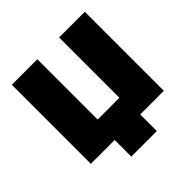

<svg xmlns="http://www.w3.org/2000/svg" viewBox="-171 -656 898 898"><g transform="rotate(-45 278.5 -206.5)"><path d="M520 -522.9V0H363.8V109.9H194.8V0H37.1V-522.9H206.1V-124H350.1V-522.9Z"/></g></svg>

Font: LT Superior Black
Style: Regular
Weight: 900
Designer: Daniel Lyons
Foundry: LyonsType
Version: Version 2.005